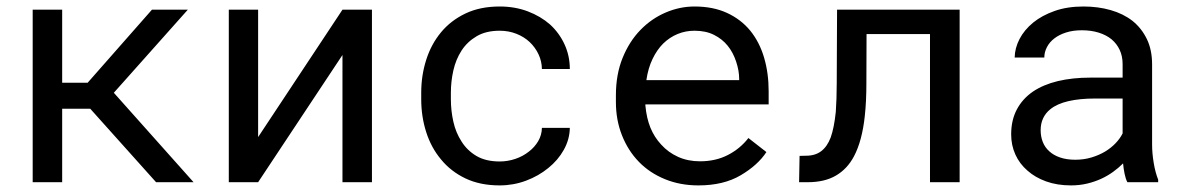

<svg xmlns="http://www.w3.org/2000/svg" viewBox="-20 -558 3641 588"><path d="M256.3 -225.1 458 0H572.8L328.6 -273.9L555.2 -528.3H445.3L248.5 -304.7H170.4V-528.3H80.1V0H170.4V-225.1Z M1028.8 -528.3 770.5 -138.2V-528.3H680.7V0H770.5L1028.8 -389.6V0H1119.1V-528.3Z M1510.3 -63.5Q1467.8 -63.5 1439.2 -80.3Q1410.6 -97.2 1393.6 -124.5Q1376 -151.4 1368.4 -185.3Q1360.8 -219.2 1360.8 -253.9V-274.4Q1360.8 -308.6 1368.4 -342.3Q1376 -376 1393.6 -403.3Q1411.1 -430.2 1439.7 -447Q1468.3 -463.9 1510.3 -463.9Q1537.6 -463.9 1561.3 -454.6Q1585 -445.3 1602.1 -429.2Q1619.1 -413.1 1629.2 -391.8Q1639.2 -370.6 1639.6 -346.7H1725.1Q1725.1 -386.7 1709 -421.9Q1692.9 -457 1664.6 -482.9Q1635.7 -508.3 1596.4 -523.2Q1557.1 -538.1 1510.3 -538.1Q1450.2 -538.1 1405.3 -516.6Q1360.4 -495.1 1330.6 -459Q1300.3 -422.4 1285.2 -374.5Q1270 -326.7 1270 -274.4V-253.9Q1270 -201.2 1285.2 -153.6Q1300.3 -106 1330.6 -69.8Q1360.4 -33.2 1405.3 -11.7Q1450.2 9.8 1510.3 9.8Q1552.2 9.8 1590.8 -4.6Q1629.4 -19 1659.2 -43.5Q1689 -67.4 1706.8 -99.4Q1724.6 -131.3 1725.1 -166.5H1639.6Q1639.2 -144.5 1628.2 -125.7Q1617.2 -106.9 1599.1 -93.3Q1581.1 -79.1 1557.9 -71.3Q1534.7 -63.5 1510.3 -63.5Z M2118.7 9.8Q2195.8 9.8 2248.3 -21.2Q2300.8 -52.2 2327.1 -92.3L2272 -135.3Q2247.1 -103 2209.5 -83.5Q2171.9 -64 2123.5 -64Q2086.9 -64 2056.6 -77.6Q2026.4 -91.3 2004.9 -115.2Q1983.9 -137.7 1971.9 -167Q1960 -196.3 1956.5 -234.9V-238.3H2334V-278.8Q2334 -334 2320.1 -381.3Q2306.2 -428.7 2277.8 -463.9Q2249.5 -498.5 2206.8 -518.3Q2164.1 -538.1 2106.9 -538.1Q2061.5 -538.1 2018.3 -519.5Q1975.1 -501 1941.4 -466.3Q1907.2 -431.2 1886.7 -380.6Q1866.2 -330.1 1866.2 -266.1V-245.6Q1866.2 -190.4 1884.8 -143.6Q1903.3 -96.7 1936.5 -62.5Q1969.7 -28.3 2016.4 -9.3Q2063 9.8 2118.7 9.8ZM2106.9 -463.9Q2141.6 -463.9 2166.7 -451.2Q2191.9 -438.5 2208.5 -418Q2225.1 -397.5 2234.4 -369.4Q2243.7 -341.3 2243.7 -316.9V-312.5H1959.5Q1964.8 -349.1 1978.3 -377.2Q1991.7 -405.3 2011.2 -424.8Q2030.8 -443.8 2055.2 -453.9Q2079.6 -463.9 2106.9 -463.9Z M2918.9 -528.3H2543.5L2542.5 -302.2Q2542.5 -277.8 2541.7 -256.1Q2541 -234.4 2539.6 -215.3Q2537.1 -191.4 2533.2 -171.6Q2529.3 -151.9 2523.9 -136.7Q2513.2 -108.9 2494.9 -95Q2476.6 -81.1 2448.7 -81.1L2428.7 -80.6L2427.2 0H2453.6Q2505.4 0 2540 -20.3Q2574.7 -40.5 2595.2 -79.1Q2607.9 -103 2616.2 -134.3Q2624.5 -165.5 2628.4 -202.6Q2630.9 -225.1 2632.1 -250.2Q2633.3 -275.4 2633.3 -302.2L2633.8 -453.6H2828.1V0H2918.9Z M3432.6 0H3526.9V-7.8Q3518.1 -29.8 3513.2 -59.3Q3508.3 -88.9 3508.3 -115.2V-360.8Q3508.3 -405.3 3492.2 -438.5Q3476.1 -471.7 3448.2 -494.1Q3419.9 -516.1 3381.3 -527.1Q3342.8 -538.1 3297.9 -538.1Q3248.5 -538.1 3209.7 -524.4Q3170.9 -510.7 3144 -488.8Q3116.7 -466.3 3102.3 -438.5Q3087.9 -410.6 3087.4 -381.8H3178.2Q3178.2 -398.4 3186.3 -413.8Q3194.3 -429.2 3209 -440.4Q3223.6 -451.7 3244.9 -458.5Q3266.1 -465.3 3293 -465.3Q3321.8 -465.3 3345 -458Q3368.2 -450.7 3384.3 -437.5Q3400.4 -423.8 3409.2 -404.8Q3418 -385.7 3418 -361.8V-320.3H3319.3Q3264.2 -320.3 3219.5 -309.6Q3174.8 -298.8 3143.1 -277.3Q3111.3 -255.4 3094 -222.7Q3076.7 -189.9 3076.7 -146.5Q3076.7 -113.3 3089.6 -84.7Q3102.5 -56.2 3126.5 -35.6Q3149.9 -14.6 3183.8 -2.4Q3217.8 9.8 3259.8 9.8Q3285.6 9.8 3308.6 4.4Q3331.5 -1 3352.1 -10.3Q3372.1 -19.5 3388.9 -31.7Q3405.8 -43.9 3419.4 -57.6Q3420.9 -41 3424.1 -25.6Q3427.2 -10.3 3432.6 0ZM3272.9 -68.8Q3246.6 -68.8 3226.6 -75.7Q3206.5 -82.5 3193.4 -94.7Q3180.2 -106.4 3173.6 -123Q3167 -139.6 3167 -159.2Q3167 -179.7 3174.6 -195.8Q3182.1 -211.9 3196.8 -223.6Q3217.3 -240.2 3252.2 -248.3Q3287.1 -256.3 3334 -256.3H3418V-149.4Q3410.2 -133.8 3396.5 -119.4Q3382.8 -105 3364.3 -93.8Q3345.2 -82.5 3322.3 -75.7Q3299.3 -68.8 3272.9 -68.8Z"/></svg>

Font: RobotoMono Nerd Font
Style: Regular
Weight: 400
Monospace: yes
Designer: Google
Version: Version 3.000;Nerd Fonts 3.2.1